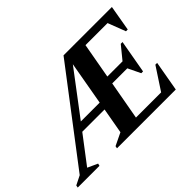

<svg xmlns="http://www.w3.org/2000/svg" viewBox="-150 -942 1224 1224"><g transform="rotate(-45 462.5 -330.0)"><path d="M-33 0 -30 -16 32 -47 499 -660H935L905 -487H889L843 -607H644L601 -367H738L809 -454H825L785 -229H769L728 -314H592L545 -53H772L871 -204H887L851 0H321L324 -16L409 -57L440 -231H239L99 -47L167 -16L163 0ZM279 -284H449L501 -578Z"/></g></svg>

Font: Spectral SC
Style: Bold Italic
Weight: 700
Italic angle: -10°
Designer: Jean-Baptiste Levee
Foundry: Production Type
Version: Version 2.001